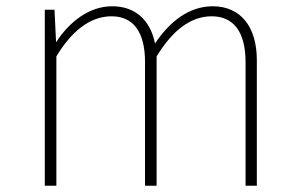

<svg xmlns="http://www.w3.org/2000/svg" viewBox="-20 -593 957 613"><path d="M659 -573C584 -573 521 -524 475 -454C460 -528 413 -573 338 -573C267 -573 203 -526 159 -458L154 -562H123V0H160V-413C205 -488 264 -541 336 -541C405 -541 443 -492 443 -395V0H480V-413C526 -488 583 -541 656 -541C725 -541 764 -492 764 -395V0H800V-401C800 -508 748 -573 659 -573Z"/></svg>

Font: Glow Sans SC Normal ExtraLight
Style: Regular
Weight: 200
Designer: Ryoko NISHIZUKA (kana, bopomofo & ideographs); Paul D. Hunt (Latin, Greek & Cyrillic); Sandoll Communications, Soo-young
Version: Version 0.93